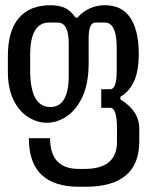

<svg xmlns="http://www.w3.org/2000/svg" viewBox="-20 -510 568 732"><path d="M281 202Q90 202 90 17H171Q171 135 282 134H303Q427 134 426 29V-19Q426 -98 401 -99H366V-170H401Q425 -170 425 -241V-327Q425 -424 380 -424H344Q318 -424 318 -365V-270Q318 -192 294.5 -141.5Q271 -91 234.5 -66.5Q198 -42 159 -42Q122 -42 87.5 -63.5Q53 -85 31.5 -129Q10 -173 10 -236V-296Q10 -393 52 -441.5Q94 -490 172 -490Q206 -490 228 -479.5Q250 -469 268 -443H275Q318 -490 380 -490Q445 -490 477 -442Q509 -394 509 -305Q509 -240 491.5 -201Q474 -162 439 -141V-131Q511 -87 511 -20V29Q511 202 306 202ZM172 -102Q243 -102 242 -225V-344Q242 -424 200 -424H167Q95 -424 95 -300V-242Q95 -102 172 -102Z"/></svg>

Font: PlemolJP
Style: Regular
Weight: 400
Monospace: yes
Version: v2.0.4; ttfautohint (v1.8.4.7-5d5b-dirty) -l 6 -r 45 -G 200 